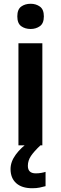

<svg xmlns="http://www.w3.org/2000/svg" viewBox="-20 -772 323 1020"><path d="M143 -752Q171 -752 192 -737Q213 -722 213 -685Q213 -648 192 -633Q171 -618 143 -618Q113 -618 92.5 -633Q72 -648 72 -685Q72 -722 92.5 -737Q113 -752 143 -752ZM205 -542V0H78V-542ZM128 109Q128 149 170 149Q185 149 199 146.5Q213 144 222 141V217Q207 221 190.5 224.5Q174 228 151 228Q96 228 66 201Q36 174 36 126Q36 87 64 49Q92 11 136 -19L195 0Q161 32 144.5 56.5Q128 81 128 109Z"/></svg>

Font: Noto Sans Lao Looped SemiBold
Style: Regular
Weight: 600
Designer: Mark Frömberg, Ben Mitchell
Foundry: The Fontpad Ltd
Version: Version 1.002; ttfautohint (v1.8.4.7-5d5b)